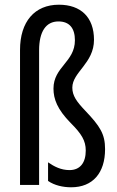

<svg xmlns="http://www.w3.org/2000/svg" viewBox="-20 -785 497 815"><path d="M379 -616C379 -712 323 -765 230 -765C127 -765 65 -693 65 -573V0H146V-571C146 -651 175 -694 228 -694C275 -694 298 -665 298 -614C298 -522 207 -501 207 -409C207 -365 223 -321 280 -263C326 -217 344 -188 344 -146C344 -94 320 -63 275 -63C239 -63 210 -78 184 -96V-17C211 2 248 10 282 10C374 10 426 -51 426 -152C426 -216 405 -249 341 -316C305 -354 287 -379 287 -413C287 -479 379 -516 379 -616Z"/></svg>

Font: Noto Sans Gujarati UI ExtraCondensed
Style: Regular
Weight: 400
Width: 2
Designer: Jelle Bosma - Monotype Design Team, Universal Thirst
Foundry: Monotype Imaging Inc.
Version: Version 2.106